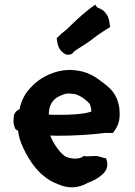

<svg xmlns="http://www.w3.org/2000/svg" viewBox="-20 -803 580 826"><path d="M38 -277C39 -265 43 -258 46 -248L48 -247C51 -244 54 -242 58 -240C59 -231 61 -218 64 -208C79 -157 122 -82 165 -49C184 -32 207 -18 236 -8C277 9 318 6 357 -16C382 -25 405 -37 425 -57C446 -78 444 -103 436 -122C421 -124 410 -130 395 -132H393L368 -131H367C357 -130 349 -130 341 -132C319 -115 286 -120 265 -128C244 -137 210 -183 196 -220C203 -220 214 -219 226 -219C296 -219 368 -223 430 -231H466L470 -237C494 -269 498 -297 493 -341C484 -395 459 -422 418 -451C377 -484 340 -500 283 -502H272C218 -500 163 -474 130 -444C97 -414 74 -383 64 -333C53 -329 39 -317 39 -298C39 -294 38 -287 38 -279ZM190 -310V-316C192 -346 199 -360 217 -378C226 -386 254 -400 274 -401C276 -401 283 -400 284 -400C307 -399 317 -395 341 -379C353 -370 361 -362 366 -356C368 -352 373 -336 373 -323C338 -311 281 -309 235 -309C215 -309 204 -309 190 -310ZM224 -639C227 -614 230 -587 261 -570L264 -568H271C279 -566 292 -570 297 -580C318 -596 341 -608 366 -626C394 -648 417 -664 445 -681L454 -687L452 -697C451 -705 451 -723 438 -742C427 -760 409 -767 398 -771L390 -783L377 -774C345 -750 318 -726 288 -697H287V-696C272 -680 258 -669 244 -658C238 -652 231 -645 224 -639Z"/></svg>

Font: Hussar Pisanka
Style: Bd
Weight: 700
Designer: Robert Jablonski
Foundry: Cannot Into Space Fonts
Version: Version 1.070